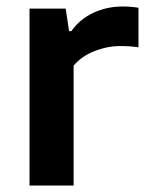

<svg xmlns="http://www.w3.org/2000/svg" viewBox="-20 -572 454 592"><path d="M71 -545.5H182.5L193 -476H200Q226 -513 267.8 -532.5Q309.5 -552 358.5 -552Q384 -552 407 -548V-426Q383.5 -430 351 -430Q311 -430 271 -414.2Q231 -398.5 207 -369.5V0H71Z"/></svg>

Font: Encode Sans Semi Expanded SmBd
Style: Regular
Weight: 600
Width: 6
Designer: Multiple Designers
Foundry: Impallari Type
Version: Version 2.000